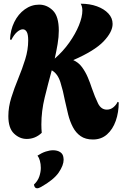

<svg xmlns="http://www.w3.org/2000/svg" viewBox="-20 -745 670 1035"><path d="M481 7Q441 7 415 -11Q389 -29 373 -59.5Q357 -90 347.5 -127.5Q338 -165 330 -203Q320 -256 305.5 -302Q291 -348 259 -366Q239 -293 221 -219.5Q203 -146 203 -74Q203 -63 203.5 -51.5Q204 -40 205 -29Q170 4 124 4Q86 4 55.5 -25Q25 -54 25 -119Q25 -168 41 -219Q57 -270 78.5 -322Q100 -374 116 -425.5Q132 -477 132 -527Q132 -560 124 -573.5Q116 -587 103 -587Q89 -587 72.5 -573Q56 -559 41 -530L34 -532Q36 -583 57 -626Q78 -669 113.5 -694.5Q149 -720 191 -720Q233 -720 265 -688.5Q297 -657 297 -580Q297 -546 290.5 -507.5Q284 -469 275 -429Q320 -468 353.5 -515.5Q387 -563 405.5 -608.5Q424 -654 424 -688Q424 -710 415 -725Q464 -725 502.5 -711Q541 -697 564 -672.5Q587 -648 587 -616Q587 -573 538.5 -522Q490 -471 375 -421Q404 -408 422.5 -382.5Q441 -357 453.5 -327.5Q466 -298 475 -270Q492 -221 508.5 -187.5Q525 -154 556 -154Q576 -154 591.5 -167Q607 -180 614 -196L620 -193Q620 -139 604 -93.5Q588 -48 557 -20.5Q526 7 481 7ZM180 270Q166 270 163 250Q184 230 192 206Q200 182 200 160Q200 139 195 121.5Q190 104 184 97L182 94Q205 79 226.5 72Q248 65 266 65Q289 65 304.5 75Q320 85 322 105Q323 109 323 116Q323 146 296.5 185Q270 224 201 263Q195 266 190 268Q185 270 180 270Z"/></svg>

Font: Agbalumo
Style: Regular
Weight: 400
Designer: Raphael Alegbeleye
Foundry: Sorkin Type Co.
Version: Version 1.000; ttfautohint (v1.8.4)